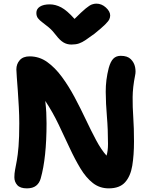

<svg xmlns="http://www.w3.org/2000/svg" viewBox="-20 -1020 832 1056"><path d="M128 16Q91 16 75 -2Q59 -20 59 -45Q59 -66 63 -86.5Q67 -107 72.5 -137Q78 -167 82 -215.5Q86 -264 86 -342Q86 -385 83.5 -431.5Q81 -478 78 -520.5Q75 -563 72.5 -594.5Q70 -626 70 -638Q70 -668 88.5 -689Q107 -710 143 -710Q196 -710 239.5 -679Q283 -648 320.5 -597Q358 -546 390.5 -485Q423 -424 452 -362.5Q481 -301 509 -248.5Q537 -196 566 -164Q570 -177 572 -193Q574 -209 574 -229Q574 -309 568 -379Q562 -449 561.5 -514.5Q561 -580 578 -646Q588 -682 603.5 -697.5Q619 -713 644 -713Q681 -713 699.5 -694.5Q718 -676 723 -651Q728 -626 723 -605Q710 -540 709.5 -486Q709 -432 713 -374.5Q717 -317 717 -242Q717 -167 707.5 -109Q698 -51 668 -17.5Q638 16 578 16Q528 16 490.5 -13.5Q453 -43 422.5 -93.5Q392 -144 363 -206.5Q334 -269 302 -336Q270 -403 229 -465Q233 -429 234.5 -401Q236 -373 236 -342Q236 -152 204 -39Q197 -13 178.5 1.5Q160 16 128 16ZM510 -1000Q539 -1000 562.5 -978.5Q586 -957 586 -935Q586 -925 581.5 -914.5Q577 -904 558.5 -885.5Q540 -867 499 -834Q470 -813 451 -800Q432 -787 414.5 -781Q397 -775 373 -775Q348 -775 328.5 -787Q309 -799 290 -824Q268 -853 248 -869.5Q228 -886 213 -897Q198 -908 189 -919.5Q180 -931 180 -949Q180 -971 199.5 -983.5Q219 -996 254 -996Q285 -996 316.5 -979.5Q348 -963 390 -916Q430 -956 451.5 -973.5Q473 -991 485.5 -995.5Q498 -1000 510 -1000Z"/></svg>

Font: Shantell Sans Normal
Style: Bold
Weight: 700
Designer: Stephen Nixon, Anya Danilova, Shantell Martin
Foundry: Arrow Type
Version: Version 1.009;[a7da0bfa3]